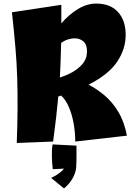

<svg xmlns="http://www.w3.org/2000/svg" viewBox="-20 -794 754 1077"><path d="M74 8Q78 -99 78.5 -186.5Q79 -274 76.5 -356.5Q74 -439 66.5 -527.5Q59 -616 47 -725L324 -767Q324 -739 324 -713Q324 -687 324 -663Q367 -713 417.5 -743.5Q468 -774 519 -774Q599 -774 642 -726.5Q685 -679 685 -598Q685 -519 637 -447.5Q589 -376 477 -319Q524 -295 567.5 -258Q611 -221 644 -166Q677 -111 692 -33L402 0Q402 -52 393 -102Q384 -152 366.5 -193Q349 -234 323 -258Q314 -255 307 -253Q302 -198 295 -136Q288 -74 278 0ZM399 -579Q382 -579 362 -573Q342 -567 323 -553Q322 -501 320 -453Q318 -405 316 -359Q372 -378 403 -400Q434 -422 448 -442Q462 -462 465 -479Q468 -496 468 -506Q468 -544 448 -561.5Q428 -579 399 -579ZM339 263 267 204Q293 192 312 177.5Q331 163 339 152L276 155Q272 123 271 84.5Q270 46 275 16L409 23Q409 57 409 87.5Q409 118 407 149Q403 180 385.5 209.5Q368 239 339 263Z"/></svg>

Font: Marhey ExtraBold
Style: Regular
Weight: 800
Designer: Nur Syamsi & Bustanul Arifin
Foundry: Namelatype
Version: Version 1.000; ttfautohint (v1.8.4.7-5d5b)